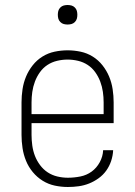

<svg xmlns="http://www.w3.org/2000/svg" viewBox="-20 -739 540 767"><path d="M251 8Q225 8 199 2.5Q173 -3 150.5 -17Q128 -31 111 -51.5Q94 -72 84 -96.5Q74 -121 70 -147.5Q66 -174 66 -200V-330Q66 -356 70 -382.5Q74 -409 84 -433Q94 -457 110.5 -478Q127 -499 149.5 -513Q172 -527 198 -532.5Q224 -538 250 -538Q276 -538 302 -532.5Q328 -527 350.5 -513Q373 -499 389.5 -478Q406 -457 416 -433Q426 -409 430 -382.5Q434 -356 434 -330V-247H106V-200Q106 -179 109 -157.5Q112 -136 119.5 -116.5Q127 -97 140 -79.5Q153 -62 170.5 -50.5Q188 -39 209 -34Q230 -29 251 -29Q276 -29 301 -34Q326 -39 346 -53.5Q366 -68 378.5 -91Q391 -114 392 -139H432Q431 -117 424 -96Q417 -75 404.5 -57.5Q392 -40 374 -27Q356 -14 336 -6Q316 2 294.5 5Q273 8 251 8ZM106 -283H394V-330Q394 -351 391 -372Q388 -393 380.5 -413Q373 -433 360.5 -450.5Q348 -468 330.5 -479.5Q313 -491 292 -496Q271 -501 250 -501Q229 -501 208 -496Q187 -491 169.5 -479.5Q152 -468 139.5 -450.5Q127 -433 119.5 -413Q112 -393 109 -372Q106 -351 106 -330ZM250 -641Q242 -641 234.5 -643Q227 -645 221 -651Q215 -657 213 -664.5Q211 -672 211 -680Q211 -688 213 -695.5Q215 -703 221 -709Q227 -715 234.5 -717Q242 -719 250 -719Q258 -719 265.5 -717Q273 -715 279 -709Q285 -703 287 -695.5Q289 -688 289 -680Q289 -672 287 -664.5Q285 -657 279 -651Q273 -645 265.5 -643Q258 -641 250 -641Z"/></svg>

Font: Iosevka Slab Extralight
Style: Regular
Weight: 200
Monospace: yes
Designer: Belleve Invis
Foundry: Belleve Invis
Version: Version 11.1.1; ttfautohint (v1.8.3)